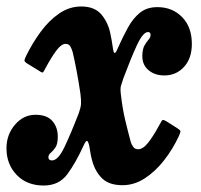

<svg xmlns="http://www.w3.org/2000/svg" viewBox="-55 -557 621 593"><path d="M-35 -99Q-35 -141 -8.8 -171.8Q17.5 -202.5 54.5 -202.5Q90 -202.5 106.8 -183.2Q123.5 -164 123.5 -135Q123.5 -112 116 -101.2Q108.5 -90.5 101.5 -84.8Q94.5 -79 94.5 -71.5Q94.5 -61.5 105.5 -61.5Q124.5 -61.5 144.2 -103Q164 -144.5 188.5 -208Q194.5 -225 195.2 -235.5Q196 -246 193.5 -267Q188 -305 181.5 -338.8Q175 -372.5 169.5 -396Q167 -405 162.5 -413.2Q158 -421.5 147.5 -421.5Q134.5 -421.5 119 -400.8Q103.5 -380 85.5 -346.5Q80.5 -337 78.2 -334Q76 -331 67 -337.5L29.5 -360.5Q20 -366.5 20.5 -370.5Q21 -374.5 25.5 -384Q45 -424 70.8 -459Q96.5 -494 128 -515.5Q159.5 -537 196 -537Q237.5 -537 258.5 -511.8Q279.5 -486.5 286 -452.5Q287.5 -444.5 289.8 -433Q292 -421.5 293 -413Q295.5 -393 299.2 -393.2Q303 -393.5 309 -408.5Q324 -442.5 339.8 -471.2Q355.5 -500 377 -517.5Q398.5 -535 431 -535Q477.5 -535 507.5 -504.2Q537.5 -473.5 537.5 -421.5Q537.5 -376.5 513.2 -350.2Q489 -324 452.5 -324Q423.5 -324 404 -340Q384.5 -356 384.5 -384.5Q385 -405.5 391.2 -416.5Q397.5 -427.5 403.8 -434.5Q410 -441.5 410 -449.5Q410 -458 402 -458Q386.5 -458 367.2 -416Q348 -374 326 -315Q321 -300 318.5 -291.5Q316 -283 318.5 -264Q323.5 -220.5 331.5 -187Q339.5 -153.5 349 -118Q351.5 -110 356.8 -103Q362 -96 371.5 -96Q386.5 -96 402.5 -116.2Q418.5 -136.5 435.5 -168Q442 -179 444.8 -184.2Q447.5 -189.5 459.5 -182L489.5 -163Q500 -156.5 501.8 -153.2Q503.5 -150 498 -138Q479.5 -97.5 452.2 -62.5Q425 -27.5 392.2 -6.2Q359.5 15 323.5 15Q282.5 15 261 -5.5Q239.5 -26 230 -59.5Q226.5 -72 225 -81.2Q223.5 -90.5 220.5 -107.5Q217 -121.5 213.5 -122Q210 -122.5 202.5 -106Q178.5 -53.5 152.8 -18.8Q127 16 80 16Q28 16 -3.5 -16.8Q-35 -49.5 -35 -99Z"/></svg>

Font: Besley* Narrow
Style: Bold Italic
Weight: 700
Width: 4
Italic angle: -13°
Designer: Owen Earl
Foundry: indestructible type*
Version: Version 3.000; ttfautohint (v1.8.3)